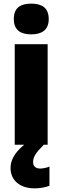

<svg xmlns="http://www.w3.org/2000/svg" viewBox="-20 -796 343 1056"><path d="M152 -776C94 -776 56 -755 56 -691C56 -629 95 -607 152 -607C207 -607 248 -629 248 -691C248 -755 208 -776 152 -776ZM162 96C162 66 178 43 221 0H242V-553H61V0H113C56 47 38 89 38 128C38 197 91 240 170 240C205 240 232 233 252 226V120C239 126 218 131 201 131C177 131 162 119 162 96Z"/></svg>

Font: Noto Sans Arabic UI SmCn Bk
Style: Regular
Weight: 900
Width: 4
Designer: Monotype Design Team, Nadine Chahine and Nizar Qandah
Foundry: Monotype Imaging Inc.
Version: Version 2.010